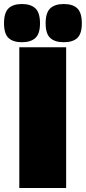

<svg xmlns="http://www.w3.org/2000/svg" viewBox="-53 -935 427 955"><path d="M43 0V-700H276V0ZM264 -725Q220 -725 197 -746Q174 -767 174 -819Q174 -872 197 -893.5Q220 -915 264 -915Q309 -915 331.5 -893.5Q354 -872 354 -819Q354 -767 331.5 -746Q309 -725 264 -725ZM56 -725Q12 -725 -10.5 -746Q-33 -767 -33 -819Q-33 -872 -10.5 -893.5Q12 -915 56 -915Q100 -915 123 -893.5Q146 -872 146 -819Q146 -767 123 -746Q100 -725 56 -725Z"/></svg>

Font: Georama ExtraCondensed Thin Black
Style: Regular
Weight: 900
Version: Version 1.001